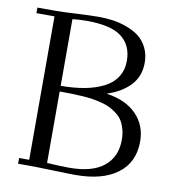

<svg xmlns="http://www.w3.org/2000/svg" viewBox="-80 -781 784 858"><g transform="rotate(10 311.5 -352.0)"><path d="M22 -676.8V-702.1H104Q136.7 -702.1 200.2 -705.6Q263.7 -709 297.9 -709Q332.5 -709 364 -704.6Q395.5 -700.2 428 -688.2Q460.4 -676.3 483.9 -658.2Q507.3 -640.1 522.2 -610.1Q537.1 -580.1 537.1 -542Q537.1 -480.5 498.3 -439.5Q459.5 -398.4 393.1 -377Q482.4 -364.3 530.3 -314.7Q578.1 -265.1 578.1 -191.9Q578.1 -97.7 510 -46.4Q441.9 4.9 319.8 4.9Q288.1 4.9 214.1 2.4Q140.1 0 104 0H58.1V-25.9H104V-676.8ZM185.1 -25.9Q247.1 -22 286.1 -22Q390.6 -22 443.4 -65.2Q496.1 -108.4 496.1 -185.1Q496.1 -210.9 490.2 -232.4Q484.4 -253.9 474.9 -269.8Q465.3 -285.6 449.5 -298.1Q433.6 -310.5 417.7 -318.8Q401.9 -327.1 378.2 -333.3Q354.5 -339.4 334.7 -342.5Q314.9 -345.7 286.4 -347.4Q257.8 -349.1 236.6 -349.6Q215.3 -350.1 185.1 -350.1ZM185.1 -376Q244.6 -376 293 -385Q341.3 -394 378.7 -412.8Q416 -431.6 436.5 -463.1Q457 -494.6 457 -537.1Q457 -606.4 408.9 -644.3Q360.8 -682.1 250 -682.1Q233.9 -682.1 217.8 -681.2Q201.7 -680.2 193.4 -679.2L185.1 -678.2Z"/></g></svg>

Font: Dehuti
Style: Book
Weight: 400
Version: Version 1.2